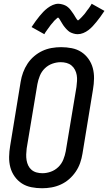

<svg xmlns="http://www.w3.org/2000/svg" viewBox="-20 -994 576 1022"><path d="M204 8Q175 8 147 2.5Q119 -3 96.5 -17.5Q74 -32 58 -54.5Q42 -77 35 -103.5Q28 -130 28.5 -159Q29 -188 34 -217L90 -559Q94 -584 103 -608.5Q112 -633 126.5 -655Q141 -677 161.5 -694.5Q182 -712 205.5 -723Q229 -734 254.5 -738.5Q280 -743 305 -743Q334 -743 362 -737.5Q390 -732 412.5 -717.5Q435 -703 451 -680.5Q467 -658 474 -631.5Q481 -605 480.5 -576Q480 -547 475 -518L419 -176Q415 -151 406.5 -126.5Q398 -102 383 -80Q368 -58 348 -40.5Q328 -23 304 -12Q280 -1 254.5 3.5Q229 8 204 8ZM206 -72Q228 -72 250.5 -80Q273 -88 290.5 -105Q308 -122 317 -144.5Q326 -167 330 -189L387 -531Q389 -547 390 -563Q391 -579 388.5 -594Q386 -609 379 -622.5Q372 -636 360.5 -645.5Q349 -655 334 -659Q319 -663 303 -663Q281 -663 258.5 -655Q236 -647 218.5 -630Q201 -613 192 -590.5Q183 -568 179 -546L122 -204Q120 -188 119.5 -172Q119 -156 121.5 -141Q124 -126 130.5 -112.5Q137 -99 148.5 -89.5Q160 -80 175 -76Q190 -72 206 -72ZM216 -812 148 -850Q160 -868 170.5 -882.5Q181 -897 191 -909Q201 -921 210.5 -931Q220 -941 233 -951Q246 -961 261 -967.5Q276 -974 291 -974Q296 -974 301 -973Q306 -972 310.5 -971Q315 -970 319 -968.5Q323 -967 327.5 -965Q332 -963 335.5 -960.5Q339 -958 342.5 -955Q346 -952 349 -949Q352 -946 355 -942Q358 -938 360.5 -934.5Q363 -931 365.5 -927.5Q368 -924 370.5 -920.5Q373 -917 375 -913.5Q377 -910 380 -905Q383 -900 385.5 -896.5Q388 -893 389.5 -890.5Q391 -888 395 -885Q398 -887 400.5 -889Q403 -891 406.5 -894.5Q410 -898 412 -900Q414 -902 416 -904Q418 -906 420 -908.5Q422 -911 424.5 -913.5Q427 -916 429.5 -919Q432 -922 434.5 -925.5Q437 -929 439.5 -932.5Q442 -936 444.5 -939.5Q447 -943 450.5 -947Q454 -951 456.5 -955.5Q459 -960 462.5 -964.5Q466 -969 468 -974L536 -936Q524 -918 513.5 -903.5Q503 -889 493 -877Q483 -865 473.5 -854.5Q464 -844 451 -834Q438 -824 423 -818Q408 -812 393 -812Q387 -812 381.5 -813Q376 -814 371 -815.5Q366 -817 361 -819Q356 -821 351.5 -823.5Q347 -826 343.5 -829.5Q340 -833 336.5 -836Q333 -839 329.5 -843.5Q326 -848 322.5 -852Q319 -856 316.5 -860Q314 -864 311.5 -868Q309 -872 306 -877Q303 -882 300 -887Q297 -892 295 -895Q293 -898 289 -901Q286 -899 283.5 -897Q281 -895 277.5 -891.5Q274 -888 271.5 -886Q269 -884 267.5 -882Q266 -880 264 -877.5Q262 -875 259.5 -872Q257 -869 254.5 -866.5Q252 -864 249.5 -860.5Q247 -857 244.5 -853.5Q242 -850 239.5 -846.5Q237 -843 233.5 -838.5Q230 -834 227.5 -830Q225 -826 221.5 -821.5Q218 -817 216 -812Z"/></svg>

Font: Iosevka SS18 Medium
Style: Italic
Weight: 500
Italic angle: -9°
Monospace: yes
Designer: Belleve Invis
Foundry: Belleve Invis
Version: Version 25.1.1; ttfautohint (v1.8.4)